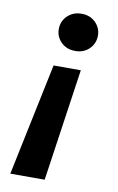

<svg xmlns="http://www.w3.org/2000/svg" viewBox="-82 -580 491 798"><g transform="rotate(10 163.5 -181.0)"><path d="M234 -302 165 172H20L119 -302ZM197 -534Q233 -534 256 -511Q279 -488 279 -456Q279 -423 256 -400Q233 -377 197 -377Q160 -377 137 -400Q114 -423 114 -455Q114 -488 137.5 -511Q161 -534 197 -534Z"/></g></svg>

Font: DM Sans 10pt
Style: Bold Italic
Weight: 700
Italic angle: -10°
Version: Version 4.004;gftools[0.9.30]